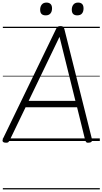

<svg xmlns="http://www.w3.org/2000/svg" viewBox="-22 -1092 793 1487"><path d="M20 13Q4 12 -0.5 4Q-5 -4 1 -18L412 -867Q417 -880 424.5 -885Q432 -890 447 -890Q461 -890 467.5 -884.5Q474 -879 477 -865L690 -15Q693 -3 687.5 4.5Q682 12 667 13Q653 15 647 10Q641 5 637 -10L575 -261H176L55 -10Q48 5 41 10Q34 15 20 13ZM200 -311H562L439 -807ZM332 -973Q311 -973 300 -983.5Q289 -994 289 -1017Q289 -1041 301.5 -1056.5Q314 -1072 338 -1072Q358 -1072 369.5 -1061Q381 -1050 381 -1027Q381 -1002 368.5 -987.5Q356 -973 332 -973ZM576 -973Q556 -973 545 -983.5Q534 -994 534 -1017Q534 -1041 546.5 -1056.5Q559 -1072 583 -1072Q603 -1072 614 -1061Q625 -1050 625 -1027Q625 -1002 613 -987.5Q601 -973 576 -973ZM0 365H751V375H0ZM0 -20H751V0H0ZM0 -505H751V-500H0ZM0 -885H751V-875H0Z"/></svg>

Font: Playwrite GB J Guides
Style: Italic
Weight: 400
Italic angle: -7.01216°
Designer: Veronika Burian, José Scaglione
Foundry: TypeTogether
Version: Version 1.003